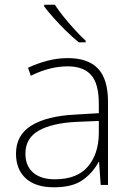

<svg xmlns="http://www.w3.org/2000/svg" viewBox="-20 -879 561 816"><path d="M269 -632Q354 -632 396.5 -587.5Q439 -543 439 -446V-93H408L401 -191H399Q375 -145 331.5 -114Q288 -83 209 -83Q131 -83 89.5 -121Q48 -159 48 -226Q48 -305 113.5 -345.5Q179 -386 300 -392L400 -398V-438Q400 -524 367 -560.5Q334 -597 268 -597Q191 -597 111 -557L99 -591Q137 -609 180 -620.5Q223 -632 269 -632ZM304 -361Q202 -356 145 -324Q88 -292 88 -226Q88 -174 121 -145.5Q154 -117 213 -117Q307 -117 353 -170.5Q399 -224 400 -312V-365ZM213 -859Q227 -837 249.5 -809Q272 -781 297 -753.5Q322 -726 344 -706V-699H315Q289 -720 261 -747.5Q233 -775 208.5 -802.5Q184 -830 168 -851V-859Z"/></svg>

Font: Noto Sans Telugu UI ExtraLight
Style: Regular
Weight: 200
Designer: Jelle Bosma - Monotype Design Team
Foundry: Monotype Imaging Inc.
Version: Version 2.005; ttfautohint (v1.8.4.7-5d5b)